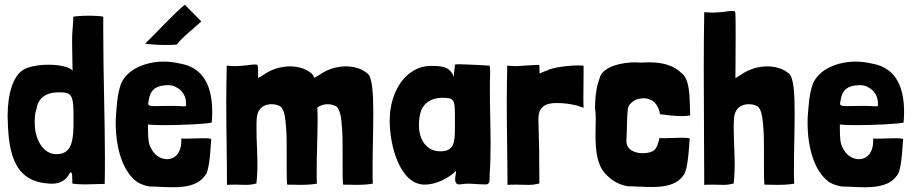

<svg xmlns="http://www.w3.org/2000/svg" viewBox="-20 -774 3846 807"><path d="M420 -1C421 -37 421 -73 421 -111C421 -275 414 -456 414 -638V-704C398 -707 376 -708 356 -708C321 -708 288 -705 288 -703V-692C285 -639 283 -644 283 -597C283 -574 284 -538 285 -475C282 -490 235 -502 183 -502C152 -502 120 -498 93 -488C34 -467 12 -378 12 -285C15 -151 29 -14 180 -3C186 -2 193 -2 199 -2C229 -2 256 -13 273 -46C277 -54 280 -49 283 -42C283 -27 284 -22 284 -9C284 -6 284 -3 285 -2C300 0 318 1 336 1C365 1 395 -1 420 -1ZM217 -126C160 -126 126 -190 126 -257C126 -276 126 -296 133 -315C140 -362 173 -386 228 -386C285 -386 289 -374 289 -271C289 -187 285 -126 217 -126Z M724 -587C734 -607 807 -665 825 -683L826 -684L757 -754C710 -717 636 -634 590 -591C602 -588 639 -585 676 -585C693 -585 710 -585 724 -587ZM610 10C639 10 673 13 707 13C760 13 812 5 840 -34C859 -50 863 -122 868 -190C859 -193 846 -193 831 -193C807 -193 778 -191 757 -191C751 -191 746 -192 742 -192C745 -131 715 -105 682 -105C657 -105 631 -120 617 -147C602 -171 603 -193 602 -233V-251C615 -249 640 -248 671 -248C745 -248 849 -253 870 -259C871 -273 872 -288 872 -302C872 -399 844 -489 736 -507C714 -512 692 -515 669 -515C592 -515 516 -484 489 -423C473 -379 471 -333 467 -284C462 -176 487 -58 558 -8C574 1 591 7 610 10ZM699 -329C670 -329 649 -328 634 -328C609 -328 603 -330 603 -339C603 -342 604 -346 605 -351C610 -387 625 -416 688 -416C703 -416 712 -413 723 -406C747 -394 762 -368 762 -341C762 -330 764 -327 754 -327C746 -327 730 -329 699 -329Z M934 3C947 2 958 2 968 2C987 2 1001 3 1015 3C1027 3 1040 2 1058 -3V-7C1061 -32 1062 -57 1062 -82C1062 -132 1058 -182 1058 -233C1058 -247 1058 -261 1059 -275C1062 -323 1094 -336 1121 -336C1134 -336 1147 -333 1154 -329C1155 -328 1157 -328 1158 -327C1179 -311 1180 -263 1183 -230C1185 -202 1185 -170 1185 -137C1185 -116 1185 -94 1185 -73C1185 -45 1185 -19 1187 2C1209 2 1227 3 1245 3C1266 3 1287 2 1312 -2C1311 -18 1311 -35 1311 -54C1311 -121 1315 -204 1315 -278C1315 -293 1314 -308 1314 -322C1327 -332 1343 -336 1357 -336C1369 -336 1381 -333 1389 -329C1390 -328 1392 -328 1393 -327C1414 -311 1415 -263 1418 -230C1420 -202 1420 -170 1420 -137C1420 -116 1420 -94 1420 -73C1420 -45 1420 -19 1422 2C1444 2 1462 3 1480 3C1501 3 1522 2 1547 -2C1546 -21 1546 -43 1546 -66C1546 -137 1549 -224 1549 -298C1549 -380 1545 -447 1526 -464C1501 -486 1467 -495 1434 -495C1394 -495 1355 -482 1325 -461C1318 -456 1308 -451 1301 -447C1298 -455 1294 -461 1291 -464C1266 -486 1232 -495 1199 -495C1159 -495 1120 -482 1090 -461C1083 -456 1072 -450 1065 -446C1064 -465 1066 -476 1063 -499C1063 -502 1058 -503 1051 -503C1036 -503 1011 -498 1003 -498C987 -497 978 -496 968 -496C959 -496 949 -497 933 -498C932 -446 931 -396 931 -346C931 -227 934 -113 934 3Z M1765 2C1812 2 1865 -24 1897 -56C1897 -43 1893 -36 1893 -21C1893 -10 1896 -2 1905 1C1920 1 1933 -2 1948 -2C1969 -2 1992 1 2013 1H2025C2037 -1 2038 -13 2038 -26C2038 -30 2038 -35 2038 -40C2041 -83 2042 -126 2042 -169C2042 -244 2039 -318 2039 -393C2039 -417 2039 -440 2040 -464V-474C2040 -482 2039 -490 2038 -498C1995 -501 1963 -502 1940 -503C1935 -503 1920 -504 1908 -504C1899 -504 1892 -503 1892 -502C1892 -486 1887 -472 1888 -451C1869 -497 1834 -497 1786 -497C1692 -494 1618 -399 1618 -266C1618 -159 1662 2 1765 2ZM1830 -138C1774 -138 1741 -186 1741 -246C1741 -263 1742 -282 1747 -299C1754 -332 1785 -363 1840 -363C1888 -363 1892 -355 1892 -291C1892 -276 1892 -258 1892 -236C1892 -175 1889 -138 1830 -138Z M2113 3C2126 2 2137 2 2148 2C2168 2 2185 3 2200 3C2215 3 2229 2 2247 -3V-7C2247 -106 2246 -177 2243 -269C2241 -326 2273 -341 2320 -341C2334 -341 2349 -340 2365 -338C2366 -338 2387 -335 2403 -331C2410 -328 2417 -327 2424 -324L2433 -321C2432 -335 2432 -349 2432 -365C2432 -397 2433 -436 2433 -497C2433 -498 2425 -499 2412 -499C2383 -499 2330 -495 2295 -484C2276 -477 2253 -468 2248 -465C2248 -483 2247 -477 2247 -499C2247 -501 2242 -501 2235 -501C2218 -501 2190 -498 2182 -498C2166 -497 2157 -496 2147 -496C2138 -496 2128 -497 2112 -498C2111 -446 2110 -396 2110 -346C2110 -227 2113 -113 2113 3Z M2619 9C2649 9 2684 12 2719 12C2772 12 2823 4 2851 -35C2869 -53 2874 -123 2879 -192C2870 -195 2857 -195 2843 -195C2817 -195 2788 -193 2767 -193C2761 -193 2756 -194 2752 -194C2748 -177 2741 -150 2728 -141C2717 -134 2700 -130 2682 -130C2647 -130 2610 -145 2613 -186C2616 -233 2614 -275 2619 -316C2621 -327 2624 -333 2628 -336C2637 -347 2648 -354 2662 -358C2670 -360 2678 -361 2685 -361C2724 -361 2748 -334 2754 -294C2778 -291 2813 -286 2844 -286C2858 -286 2871 -287 2881 -289C2878 -377 2880 -442 2842 -469C2810 -500 2762 -512 2711 -512C2698 -512 2686 -511 2673 -511C2666 -511 2660 -511 2653 -512C2590 -512 2522 -495 2503 -454C2499 -441 2488 -410 2487 -395C2483 -371 2481 -347 2481 -323C2483 -307 2484 -288 2484 -269C2484 -250 2483 -230 2483 -209C2483 -143 2488 -75 2533 -35C2556 -12 2585 3 2619 9Z M2940 3C2953 2 2964 2 2974 2C2993 2 3007 3 3021 3C3033 3 3046 2 3064 -3V-7C3067 -32 3068 -57 3068 -82C3068 -132 3064 -182 3064 -233C3064 -247 3064 -261 3065 -275C3068 -323 3100 -336 3127 -336C3140 -336 3153 -333 3160 -329C3161 -328 3163 -328 3164 -327C3185 -311 3186 -263 3189 -230C3191 -202 3191 -170 3191 -137C3191 -116 3191 -94 3191 -73C3191 -45 3191 -19 3193 2C3215 2 3233 3 3251 3C3272 3 3293 2 3318 -2C3317 -21 3317 -43 3317 -66C3317 -137 3320 -224 3320 -298C3320 -380 3316 -447 3297 -464C3272 -486 3238 -495 3205 -495C3165 -495 3126 -482 3096 -461C3089 -456 3078 -450 3071 -446C3071 -456 3072 -547 3072 -622C3072 -672 3072 -716 3070 -724C3070 -727 3065 -728 3058 -728C3043 -728 3018 -723 3010 -723C2994 -722 2985 -721 2975 -721C2966 -721 2956 -722 2940 -723C2939 -664 2938 -582 2938 -493C2938 -314 2940 -106 2940 3Z M3518 10C3547 10 3581 13 3615 13C3668 13 3720 5 3748 -34C3767 -50 3771 -122 3776 -190C3767 -193 3754 -193 3739 -193C3715 -193 3686 -191 3665 -191C3659 -191 3654 -192 3650 -192C3653 -131 3623 -105 3590 -105C3565 -105 3539 -120 3525 -147C3510 -171 3511 -193 3510 -233V-251C3522 -249 3548 -248 3579 -248C3653 -248 3758 -253 3778 -259C3779 -273 3780 -288 3780 -302C3780 -399 3752 -489 3644 -507C3622 -512 3600 -515 3577 -515C3500 -515 3424 -484 3397 -423C3381 -379 3379 -333 3375 -284C3370 -176 3395 -58 3466 -8C3482 1 3499 7 3518 10ZM3607 -329C3578 -329 3557 -328 3542 -328C3517 -328 3511 -330 3511 -339C3511 -342 3512 -346 3513 -351C3518 -387 3533 -416 3596 -416C3611 -416 3620 -413 3631 -406C3655 -394 3670 -368 3670 -341C3670 -330 3672 -327 3662 -327C3654 -327 3638 -329 3607 -329Z"/></svg>

Font: HEYCLAY
Style: Regular
Weight: 400
Designer: Marcelo Magalhaes
Foundry: Marcelo Magalhães
Version: Version 1.300;hotconv 1.0.109;makeotfexe 2.5.65596